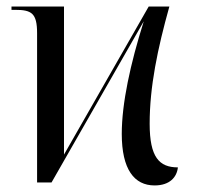

<svg xmlns="http://www.w3.org/2000/svg" viewBox="-20 -556 610 585"><path d="M451 9C498 9 519 -17 522 -46C465 -46 436 -77 436 -179C436 -292 460 -407 496 -536H433L175 -85V-536H15V-526H26C76 -526 93 -516 93 -455V0H137L418 -491C377 -361 351 -241 351 -148C351 -40 389 9 451 9Z"/></svg>

Font: Noto Serif Display Condensed
Style: Regular
Weight: 400
Width: 3
Designer: Monotype Design Team
Foundry: Monotype Imaging Inc.
Version: Version 2.009